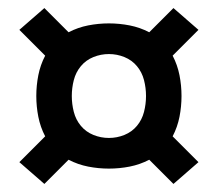

<svg xmlns="http://www.w3.org/2000/svg" viewBox="-20 -578 540 476"><path d="M410 -122 350 -182Q327 -170 301.5 -165Q276 -160 250 -160Q224 -160 198.5 -165Q173 -170 150 -182L90 -122L28 -176L92 -240Q80 -263 75 -288.5Q70 -314 70 -340Q70 -366 75 -391.5Q80 -417 92 -440L28 -504L90 -558L150 -498Q173 -510 198.5 -515Q224 -520 250 -520Q276 -520 301.5 -515Q327 -510 350 -498L410 -558L472 -504L408 -440Q420 -417 425 -391.5Q430 -366 430 -340Q430 -314 425 -288.5Q420 -263 408 -240L472 -176ZM250 -236Q270 -236 288.5 -243.5Q307 -251 319.5 -266Q332 -281 337 -300.5Q342 -320 342 -340Q342 -360 337 -379.5Q332 -399 319.5 -414Q307 -429 288.5 -436.5Q270 -444 250 -444Q230 -444 211.5 -436.5Q193 -429 180.5 -414Q168 -399 163 -379.5Q158 -360 158 -340Q158 -320 163 -300.5Q168 -281 180.5 -266Q193 -251 211.5 -243.5Q230 -236 250 -236Z"/></svg>

Font: Iosevka Curly
Style: Bold
Weight: 700
Monospace: yes
Designer: Belleve Invis
Foundry: Belleve Invis
Version: Version 22.1.2; ttfautohint (v1.8.4)